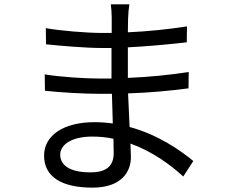

<svg xmlns="http://www.w3.org/2000/svg" viewBox="-20 -814 1040 880"><path d="M500 -178 501 -111C501 -42 452 -24 395 -24C296 -24 256 -59 256 -105C256 -151 308 -188 403 -188C436 -188 469 -185 500 -178ZM185 -473 186 -398C258 -390 368 -384 436 -384H493L497 -248C470 -252 442 -254 413 -254C269 -254 182 -192 182 -101C182 -5 260 46 404 46C534 46 580 -24 580 -94L578 -156C678 -120 761 -59 820 -5L866 -76C809 -123 707 -196 574 -232L567 -386C662 -389 750 -397 844 -409L845 -484C754 -470 663 -461 566 -457V-469V-597C662 -602 757 -611 836 -620L837 -693C747 -679 656 -670 566 -666L567 -727C568 -756 570 -776 573 -794H488C490 -780 492 -751 492 -734V-663H446C379 -663 255 -673 190 -685L191 -611C254 -604 377 -594 447 -594H491V-469V-454H437C371 -454 257 -461 185 -473Z"/></svg>

Font: Noto Sans Mono CJK HK
Style: Regular
Weight: 400
Designer: Ryoko NISHIZUKA 西塚涼子 (kana, bopomofo & ideographs); Paul D. Hunt (Latin, Greek & Cyrillic); Sandoll Communications 산돌커뮤니
Foundry: Adobe
Version: Version 2.004;hotconv 1.0.118;makeotfexe 2.5.65603